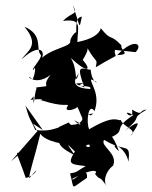

<svg xmlns="http://www.w3.org/2000/svg" viewBox="-20 -666 602 762"><path d="M111 -175 128 -145 24 -26 60 -57C35 -68 52 -49 82 40C119 36 148 -23 96 42C95 21 116 -35 140 -135C161 -105 230 -90 294 -92C245 -15 248 -15 320 -7C288 11 289 18 258 22C277 91 256 85 325 40C332 -18 261 65 268 43C360 -5 369 15 357 24C381 56 371 23 405 76C390 59 394 19 429 -9C449 -58 376 -86 393 -111C481 -57 498 -105 490 -24C476 -91 402 -109 452 -66C426 -139 410 -139 401 -113C497 -150 414 -148 509 -209C450 -242 514 -175 504 -231C551 -203 529 -229 562 -231C489 -188 556 -212 475 -147C540 -196 538 -181 498 -127C528 -151 472 -159 459 -190C448 -183 440 -216 334 -153C321 -178 330 -262 355 -225C379 -291 340 -332 341 -351C389 -335 345 -324 340 -389C301 -394 280 -413 316 -316C320 -325 243 -336 311 -336C264 -318 350 -331 338 -313C321 -314 246 -316 293 -375C272 -316 293 -384 261 -436C323 -377 349 -382 307 -430C278 -383 334 -459 327 -475C365 -409 367 -437 360 -399C471 -466 431 -427 436 -468L518 -459C550 -491 512 -518 445 -447C504 -450 456 -466 462 -486C414 -536 425 -498 380 -554C374 -529 342 -510 287 -499C288 -557 309 -593 230 -583C270 -623 291 -604 269 -646C300 -557 293 -544 305 -600C278 -596 283 -565 283 -507C301 -572 255 -518 259 -499C253 -475 147 -470 124 -402C174 -451 150 -509 65 -430C89 -465 140 -485 77 -560C154 -527 120 -471 142 -448C148 -435 101 -389 112 -388C125 -414 119 -368 109 -350C73 -387 109 -314 181 -369C136 -315 199 -328 124 -319C126 -283 127 -357 114 -255C109 -291 122 -290 101 -270C179 -278 130 -263 141 -269C237 -238 246 -256 250 -247C221 -211 312 -238 282 -252C320 -179 284 -204 350 -216C327 -190 338 -242 304 -199C311 -199 307 -178 280 -172C280 -172 197 -166 218 -134C193 -83 257 -64 278 -48C229 -121 249 -88 311 -34C308 -71 286 -70 296 -44C332 -135 354 -65 319 -87C342 -168 298 -159 275 -189C333 -158 329 -138 324 -185C313 -182 270 -150 253 -180C213 -160 186 -160 216 -119C219 -194 218 -137 120 -150C99 -199 98 -186 81 -247L150 -150Z"/></svg>

Font: Hussar Lance
Style: ExBd
Weight: 700
Foundry: Cannot Into Space Fonts, PlusOne Fonts
Version: Version 2.270